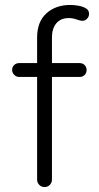

<svg xmlns="http://www.w3.org/2000/svg" viewBox="-20 -756 400 776"><path d="M264 -736Q279 -736 296.5 -733Q314 -730 327 -722.5Q340 -715 340 -700Q340 -689 332 -680.5Q324 -672 314 -672Q304 -672 289 -677.5Q274 -683 257 -683Q236 -683 221 -673.5Q206 -664 198 -646.5Q190 -629 190 -604V-30Q190 -18 181.5 -9Q173 0 160 0Q147 0 138.5 -9Q130 -18 130 -30V-604Q130 -668 167.5 -702Q205 -736 264 -736ZM302 -501Q314 -501 322 -493Q330 -485 330 -473Q330 -461 322 -453Q314 -445 302 -445H57Q46 -445 37.5 -453.5Q29 -462 29 -473Q29 -486 37.5 -493.5Q46 -501 57 -501Z"/></svg>

Font: zvoove
Style: Regular
Weight: 400
Designer: Vernon Adams (Nunito) & Andrew Paglinawan (Quicksand)
Foundry: zvoove
Version: Version 3.006